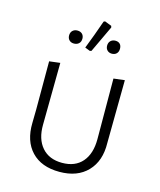

<svg xmlns="http://www.w3.org/2000/svg" viewBox="-105 -759 699 839"><g transform="rotate(15 244.5 -339.5)"><path d="M74 -172 75 -233V-451L124 -457L121 -177Q120 -112 152.5 -74.5Q185 -37 244 -37Q303 -37 335 -74Q367 -111 367 -177L366 -451L416 -457L413 -172Q415 -91 369.5 -43.5Q324 4 243 4Q161 4 116.5 -43Q72 -90 74 -172ZM212 -550Q236 -611 260 -680L266 -683L297 -671L299 -664L242 -543L235 -541ZM130 -583Q130 -597 138.5 -605Q147 -613 160 -613Q174 -613 182 -605Q190 -597 190 -584Q190 -570 181.5 -562Q173 -554 159 -554Q146 -554 138 -562Q130 -570 130 -583ZM302 -583Q302 -597 310.5 -605Q319 -613 332 -613Q345 -613 352.5 -605.5Q360 -598 360 -584Q360 -570 352 -562Q344 -554 331 -554Q318 -554 310 -562Q302 -570 302 -583Z"/></g></svg>

Font: Luna Sans Light
Style: Regular
Weight: 300
Designer: Juan Pablo del Peral
Foundry: Huerta Tipografica
Version: Version 2.001; ttfautohint (v1.5)